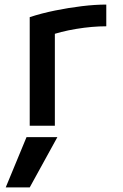

<svg xmlns="http://www.w3.org/2000/svg" viewBox="-20 -550 540 840"><path d="M110 270H5L96 50H231ZM110 -475Q162 -492 221 -504Q280 -516 338 -523Q396 -530 445 -530V-435Q383 -435 313.5 -423.5Q244 -412 193 -393L220 -444V0H110Z"/></svg>

Font: M PLUS 1 Code Medium
Style: Regular
Weight: 500
Designer: Coji Morishita
Foundry: UNDERFOREST DESIGN
Version: Version 1.002